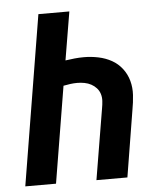

<svg xmlns="http://www.w3.org/2000/svg" viewBox="-53 -781 705 828"><g transform="rotate(-5 300.0 -367.5)"><path d="M23 0 144 -735H278L243 -526Q263 -529 283 -531Q303 -533 323 -533Q355 -533 386 -526.5Q417 -520 443 -505.5Q469 -491 487.5 -467Q506 -443 514 -413.5Q522 -384 520 -352Q518 -320 512 -288L465 0H331L382 -306Q385 -322 386 -338Q387 -354 382.5 -368.5Q378 -383 368 -394Q358 -405 345 -412Q332 -419 316.5 -422Q301 -425 285 -425Q270 -425 255 -423Q240 -421 225 -418L156 0Z"/></g></svg>

Font: Iosevka SS04 XBd Ex Obl
Style: Regular
Weight: 800
Width: 7
Italic angle: -9°
Monospace: yes
Designer: Belleve Invis
Foundry: Belleve Invis
Version: Version 19.0.0; ttfautohint (v1.8.4)